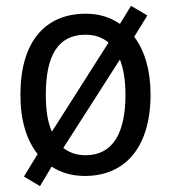

<svg xmlns="http://www.w3.org/2000/svg" viewBox="-20 -659 586 658"><path d="M496 -335C496 -418 476 -485 440 -533L485 -606L429 -639L391 -577C358 -600 319 -612 274 -612C133 -612 50 -514 50 -335C50 -248 70 -180 109 -131L62 -54L117 -21L157 -88C189 -67 227 -56 271 -56C411 -56 496 -157 496 -335ZM137 -335C137 -467 178 -540 273 -540C305 -540 331 -531 352 -513L158 -208C143 -240 137 -283 137 -335ZM410 -335C410 -203 367 -127 273 -127C243 -127 217 -136 197 -152L391 -455C403 -424 410 -384 410 -335Z"/></svg>

Font: Noto Sans Malayalam UI SemiCondensed
Style: Regular
Weight: 400
Width: 4
Designer: Jelle Bosma - Monotype Design Team
Foundry: Monotype Imaging Inc.
Version: Version 2.104